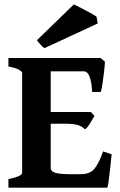

<svg xmlns="http://www.w3.org/2000/svg" viewBox="-20 -860 551 880"><path d="M460.9 -577.6Q460.4 -562 457.3 -533.4Q454.1 -504.9 450 -477.8Q445.8 -450.7 441.9 -438.5H402.3Q400.4 -481.9 390.9 -507.6Q381.3 -533.2 364.3 -533.2H188L201.7 -594.2H440.9ZM413.1 -328.6Q405.8 -315.9 393.1 -295.2Q380.4 -274.4 370.1 -267.1Q356 -280.8 336.4 -286.9Q316.9 -293 277.8 -293H181.2L191.9 -346.7H396.5ZM491.7 -152.8Q489.3 -126 485.6 -93.8Q481.9 -61.5 478.5 -35.4Q475.1 -9.3 472.2 0H18.6V-39.1Q81.5 -52.2 81.5 -67.9V-525.9Q81.5 -531.7 66.9 -540.3Q52.2 -548.8 18.6 -555.2V-594.2H279.8V-555.2Q248.5 -551.8 230.5 -547.4Q212.4 -543 212.4 -536.1V-91.3Q212.4 -82.5 219 -75.7Q225.6 -68.8 245.8 -65.2Q266.1 -61.5 307.1 -61.5H348.6Q392.1 -61.5 412.6 -86.2Q433.1 -110.8 452.6 -166ZM183.6 -639.2Q176.3 -643.1 164.6 -656.7Q152.8 -670.4 149.4 -675.8L318.4 -839.8Q323.2 -837.9 338.1 -830.3Q353 -822.8 371.1 -813.2Q389.2 -803.7 403.6 -795.4Q418 -787.1 422.4 -783.7L427.7 -752.4Z"/></svg>

Font: Namdhinggo ExtraBold
Style: Regular
Weight: 800
Designer: Victor Gaultney
Foundry: SIL International
Version: Version 3.001